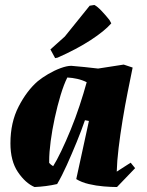

<svg xmlns="http://www.w3.org/2000/svg" viewBox="-20 -741 590 773"><path d="M119 12Q82 -4 52 -48.5Q22 -93 22 -164Q22 -248 55 -312Q88 -376 132 -414Q149 -428 173.5 -442.5Q198 -457 223.5 -466.5Q249 -476 267 -476Q294 -474 321 -471Q348 -468 375 -465L478 -481L514 -469Q505 -425 494 -370Q483 -315 473.5 -257Q464 -199 457.5 -145Q451 -91 450 -50L506 -86L524 -64L451 12Q428 12 397.5 9.5Q367 7 337.5 0Q308 -7 287 -20L338 -254L322 -257Q308 -216 288.5 -168.5Q269 -121 249 -76.5Q229 -32 210 0Q188 5 165 8Q142 11 119 12ZM194 -72Q208 -94 226.5 -132.5Q245 -171 264.5 -218.5Q284 -266 300.5 -316Q317 -366 329 -410Q311 -419 291 -423.5Q271 -428 251 -429Q237 -401 224 -358Q211 -315 200.5 -266.5Q190 -218 184 -172.5Q178 -127 178 -93V-85Q184 -78 194 -72ZM202 -507 183 -542 241 -594 341 -718 360 -721Q372 -715 389.5 -696.5Q407 -678 421 -660L428 -647Q401 -616 345 -579.5Q289 -543 212 -509Z"/></svg>

Font: Labrada ExtraBold
Style: Italic
Weight: 800
Italic angle: -7°
Designer: Mercedes Jáuregui
Foundry: Omnibus-Type Team
Version: Version 1.000; ttfautohint (v1.8.4.7-5d5b)